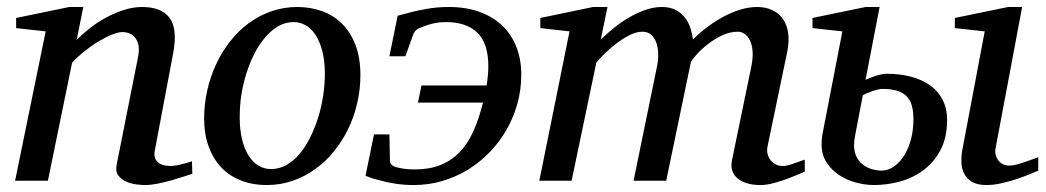

<svg xmlns="http://www.w3.org/2000/svg" viewBox="-20 -514 2975 546"><path d="M526.9 -20Q520.5 -17.6 504.6 -12.5Q488.8 -7.3 469.2 -1.7Q449.7 3.9 429.2 8.1Q408.7 12.2 393.1 12.2Q384.3 12.2 368.9 10.5Q353.5 8.8 339.4 2.7Q325.2 -3.4 316.4 -15.1Q307.6 -26.9 312 -46.9L373 -354Q376.5 -374 373.3 -387.2Q370.1 -400.4 363 -408.4Q356 -416.5 346.7 -419.7Q337.4 -422.9 329.1 -422.9Q316.9 -422.9 299.1 -415.8Q281.2 -408.7 261.5 -397Q241.7 -385.3 221.7 -369.4Q201.7 -353.5 185.1 -335.9L116.2 0H22.9L109.9 -424.8L25.9 -434.1V-462.9L176.8 -494.1H216.8L198.2 -400.9Q214.8 -417.5 236.3 -434.3Q257.8 -451.2 282.2 -464.4Q306.6 -477.5 332.8 -485.8Q358.9 -494.1 383.8 -494.1Q438.5 -494.1 461.7 -463.9Q484.9 -433.6 473.1 -366.2L419.9 -84Q417.5 -69.8 422.1 -61.5Q426.8 -53.2 434.3 -48.8Q441.9 -44.4 450.2 -43.2Q458.5 -42 462.9 -42Q476.6 -42 492.7 -45.9Q508.8 -49.8 525.9 -55.2Z M903.8 -304.2Q903.8 -339.8 897 -367.2Q890.1 -394.5 878.4 -413.1Q866.7 -431.6 850.3 -441.4Q834 -451.2 814.9 -451.2Q782.2 -451.2 754.2 -427.5Q726.1 -403.8 705.6 -365.5Q685.1 -327.1 673.3 -279.1Q661.6 -231 661.6 -182.1Q661.6 -145 668.5 -117.2Q675.3 -89.4 687.5 -70.6Q699.7 -51.8 715.8 -42.5Q731.9 -33.2 751 -33.2Q774.4 -33.2 795.2 -45.2Q815.9 -57.1 832.8 -77.4Q849.6 -97.7 862.8 -124.5Q876 -151.4 885.3 -181.4Q894.5 -211.4 899.2 -243.2Q903.8 -274.9 903.8 -304.2ZM1004.9 -299.8Q1004.9 -259.3 995.8 -220.5Q986.8 -181.6 970 -147Q953.1 -112.3 929.4 -83.3Q905.8 -54.2 876.2 -33Q846.7 -11.7 812 0.2Q777.3 12.2 738.8 12.2Q697.8 12.2 664.6 -1Q631.3 -14.2 608.4 -38.8Q585.4 -63.5 573 -98.4Q560.5 -133.3 560.5 -176.8Q560.5 -217.3 569.3 -256.6Q578.1 -295.9 594.5 -331.1Q610.8 -366.2 634.3 -396.2Q657.7 -426.3 687.3 -448Q716.8 -469.7 751.7 -481.9Q786.6 -494.1 825.7 -494.1Q861.8 -494.1 894.3 -482.9Q926.8 -471.7 951.4 -447.8Q976.1 -423.8 990.5 -387.2Q1004.9 -350.6 1004.9 -299.8Z M1462.4 -301.8Q1462.4 -259.8 1451.7 -220.5Q1440.9 -181.2 1421.1 -146.2Q1401.4 -111.3 1373.5 -82.3Q1345.7 -53.2 1311.8 -32.2Q1277.8 -11.2 1238.5 0.5Q1199.2 12.2 1156.7 12.2Q1128.9 12.2 1104 8.3Q1079.1 4.4 1060.5 -1Q1038.1 -6.3 1019.5 -14.2L1043.5 -131.8H1087.4L1088.9 -56.2Q1088.9 -47.4 1099.6 -41Q1106.4 -38.6 1115.2 -36.6Q1123 -34.7 1134.3 -33.4Q1145.5 -32.2 1159.7 -32.2Q1200.2 -32.2 1231.2 -44.2Q1262.2 -56.2 1285.6 -79.8Q1309.1 -103.5 1325.4 -139.2Q1341.8 -174.8 1353.5 -222.2H1168.5L1178.7 -271H1363.8Q1366.2 -286.1 1367.4 -299.6Q1368.7 -313 1368.7 -325.2Q1368.7 -390.1 1337.9 -420.7Q1307.1 -451.2 1247.6 -451.2Q1232.4 -451.2 1220.5 -449Q1208.5 -446.8 1199 -443.8Q1189.5 -440.9 1182.4 -438Q1175.3 -435.1 1170.4 -433.1Q1165 -430.7 1160.6 -425.5Q1156.2 -420.4 1154.8 -415L1132.8 -354H1087.4L1110.8 -469.2Q1133.3 -475.6 1152.3 -480.2Q1171.4 -484.9 1189 -488Q1206.5 -491.2 1223.1 -492.7Q1239.7 -494.1 1256.8 -494.1Q1305.7 -494.1 1343.8 -480.2Q1381.8 -466.3 1408.2 -441.2Q1434.6 -416 1448.5 -380.4Q1462.4 -344.7 1462.4 -301.8Z M2268.6 -25.9Q2255.9 -20.5 2240 -13.9Q2224.1 -7.3 2207.3 -1.5Q2190.4 4.4 2173.8 8.3Q2157.2 12.2 2142.6 12.2Q2122.1 12.2 2105.7 7.6Q2089.4 2.9 2078.4 -5.9Q2067.4 -14.6 2062.7 -27.8Q2058.1 -41 2061.5 -58.1L2116.7 -325.2Q2121.6 -350.1 2120.1 -368.7Q2118.7 -387.2 2112.5 -399.4Q2106.4 -411.6 2097.4 -417.7Q2088.4 -423.8 2078.6 -423.8Q2055.7 -423.8 2033.9 -413.6Q2012.2 -403.3 1994.1 -389.4Q1976.1 -375.5 1962.9 -361.1Q1949.7 -346.7 1944.8 -337.9L1874.5 0H1781.7L1848.6 -326.2Q1852.1 -342.3 1851.8 -359.6Q1851.6 -377 1846.9 -391.1Q1842.3 -405.3 1832.5 -414.6Q1822.8 -423.8 1806.6 -423.8Q1789.1 -423.8 1769.3 -413.6Q1749.5 -403.3 1731.2 -389.2Q1712.9 -375 1698 -360.1Q1683.1 -345.2 1675.8 -335.9L1605.5 0H1513.7L1599.6 -424.8L1516.6 -434.1V-462.9L1666.5 -494.1H1707.5L1688.5 -401.9Q1707 -419.4 1728 -436.3Q1749 -453.1 1771.5 -465.8Q1793.9 -478.5 1816.9 -486.3Q1839.8 -494.1 1861.8 -494.1Q1886.7 -494.1 1903.1 -484.9Q1919.4 -475.6 1929.4 -461.7Q1939.5 -447.8 1944.1 -431.6Q1948.7 -415.5 1950.7 -401.9Q1968.8 -419.9 1990.7 -436.5Q2012.7 -453.1 2036.6 -466.1Q2060.5 -479 2085.2 -486.6Q2109.9 -494.1 2132.8 -494.1Q2157.7 -494.1 2176.5 -485.1Q2195.3 -476.1 2206.8 -459.5Q2218.3 -442.9 2221.4 -419.4Q2224.6 -396 2218.8 -367.2L2162.6 -97.2Q2160.2 -85 2163.1 -75Q2166 -64.9 2172.1 -57.6Q2178.2 -50.3 2187 -46.1Q2195.8 -42 2205.6 -42Q2217.8 -42 2233.9 -47.9Q2250 -53.7 2268.6 -60.1Z M2577.6 -174.8Q2577.6 -196.8 2573.2 -212.9Q2568.8 -229 2558.6 -239.7Q2548.3 -250.5 2531 -255.9Q2513.7 -261.2 2488.3 -261.2Q2483.4 -261.2 2475.8 -259.3Q2468.3 -257.3 2460.2 -254.6Q2452.1 -252 2444.8 -248.8Q2437.5 -245.6 2433.6 -243.2L2411.6 -127.9Q2408.7 -113.3 2408.7 -102.1Q2408.7 -80.1 2417 -65.7Q2425.3 -51.3 2437.5 -43.2Q2449.7 -35.2 2462.9 -32Q2476.1 -28.8 2486.3 -28.8Q2505.4 -28.8 2522 -40.3Q2538.6 -51.8 2551 -71.5Q2563.5 -91.3 2570.6 -117.9Q2577.6 -144.5 2577.6 -174.8ZM2673.3 -172.9Q2673.3 -123.5 2655 -88.4Q2636.7 -53.2 2606.9 -30.8Q2577.1 -8.3 2540 2Q2502.9 12.2 2465.3 12.2Q2441.4 12.2 2415 5.4Q2388.7 -1.5 2366.7 -15.9Q2344.7 -30.3 2330.6 -52Q2316.4 -73.7 2316.4 -104Q2316.4 -109.9 2316.9 -116.5Q2317.4 -123 2318.4 -129.9L2375.5 -424.8L2290.5 -434.1V-462.9L2441.4 -494.1H2481.4L2441.4 -287.1Q2447.8 -290 2455.6 -293Q2463.4 -295.9 2471.4 -298.6Q2479.5 -301.3 2487.3 -302.7Q2495.1 -304.2 2501.5 -304.2Q2539.6 -304.2 2571.3 -295.7Q2603 -287.1 2625.7 -270.8Q2648.4 -254.4 2660.9 -229.7Q2673.3 -205.1 2673.3 -172.9ZM2932.6 -28.8Q2926.8 -26.4 2910.6 -19.5Q2894.5 -12.7 2873.5 -5.6Q2852.5 1.5 2829.3 6.8Q2806.2 12.2 2785.6 12.2Q2759.8 12.2 2744.6 3.4Q2729.5 -5.4 2722.2 -19.5Q2714.8 -33.7 2714.1 -51.3Q2713.4 -68.8 2716.3 -85.9L2780.3 -424.8L2695.3 -434.1V-462.9L2846.7 -494.1H2886.7L2811.5 -94.2Q2809.1 -84 2811.3 -74.7Q2813.5 -65.4 2818.6 -58.3Q2823.7 -51.3 2832 -47.1Q2840.3 -43 2850.6 -43Q2859.4 -43 2871.3 -46.1Q2883.3 -49.3 2895.3 -53.5Q2907.2 -57.6 2917.5 -61.5Q2927.7 -65.4 2932.6 -66.9Z"/></svg>

Font: Charis SIL Cyr
Style: Italic
Weight: 400
Italic angle: -11°
Foundry: SIL International
Version: Version 5.000